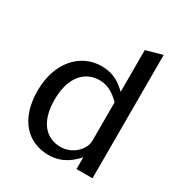

<svg xmlns="http://www.w3.org/2000/svg" viewBox="-179 -882 958 1019"><g transform="rotate(30 300.5 -373.0)"><path d="M431 -72V0H529V-756L429 -728V-472C391 -509 348 -540 275 -540C142 -540 44 -427 44 -258C44 -80 139 10 264 10C354 10 404 -43 431 -72ZM429 -408V-172C429 -120 372 -59 298 -59C215 -59 146 -118 146 -261C146 -399 212 -470 303 -470C352 -470 390 -447 429 -408Z"/></g></svg>

Font: Bisquit Text
Style: Regular
Weight: 400
Version: Version 1.004;Glyphs 3.2.3 (3260)